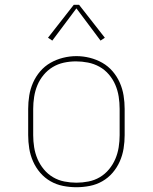

<svg xmlns="http://www.w3.org/2000/svg" viewBox="-20 -776 640 804"><path d="M300 8Q272 8 244 2.5Q216 -3 191.5 -17Q167 -31 148.5 -52.5Q130 -74 118.5 -100Q107 -126 102.5 -154Q98 -182 98 -210V-320Q98 -348 102.5 -376Q107 -404 118.5 -430Q130 -456 148.5 -477.5Q167 -499 191.5 -513Q216 -527 244 -534Q272 -541 300 -541Q328 -541 356 -534Q384 -527 408.5 -513Q433 -499 451.5 -477.5Q470 -456 481.5 -430Q493 -404 497.5 -376Q502 -348 502 -320V-210Q502 -182 497.5 -154Q493 -126 481.5 -100Q470 -74 451.5 -52.5Q433 -31 408.5 -17Q384 -3 356 2.5Q328 8 300 8ZM300 -11Q325 -11 350.5 -16Q376 -21 398 -34Q420 -47 436.5 -67Q453 -87 463 -110.5Q473 -134 477 -159.5Q481 -185 481 -210V-320Q481 -346 477 -371.5Q473 -397 463 -420.5Q453 -444 436 -464Q419 -484 396.5 -496.5Q374 -509 348.5 -514Q323 -519 298 -519Q272 -519 247 -513.5Q222 -508 200.5 -495Q179 -482 162.5 -462Q146 -442 136.5 -419Q127 -396 123 -370.5Q119 -345 119 -320V-210Q119 -185 123 -159.5Q127 -134 137 -110.5Q147 -87 163.5 -67Q180 -47 202 -34Q224 -21 249.5 -16Q275 -11 300 -11ZM199 -606 181 -618 289 -756H311L419 -618L401 -606L300 -741Z"/></svg>

Font: Iosevka Slab Thin Extended
Style: Regular
Weight: 100
Width: 7
Monospace: yes
Designer: Belleve Invis
Foundry: Belleve Invis
Version: Version 11.1.1; ttfautohint (v1.8.3)